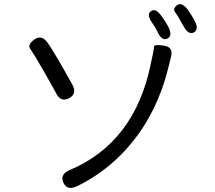

<svg xmlns="http://www.w3.org/2000/svg" viewBox="-20 -867 1040 930"><path d="M353 35Q306 58 287 18Q269 -22 317 -43Q632 -176 710 -556Q715 -582 721 -608Q726 -630 726 -641.5Q726 -653 774 -646Q823 -639 807 -586Q803 -571 797 -546Q757 -379 670 -246Q546 -59 353 35ZM314 -391Q274 -370 251 -417Q243 -433 191 -524Q140 -612 126 -631.5Q112 -651 147 -676Q183 -701 212 -658Q245 -611 330 -458Q355 -412 314 -391ZM791 -680Q763 -667 742 -715Q733 -734 718 -755Q688 -797 711 -813Q734 -830 764 -787Q781 -764 794 -740Q818 -694 791 -680ZM919 -710Q892 -696 868 -742Q842 -790 828.5 -807.5Q815 -825 838 -842Q861 -859 892 -817Q907 -795 921 -770Q946 -725 919 -710Z"/></svg>

Font: Resource Han Rounded CN
Style: Regular
Weight: 400
Designer: Cyano Hao (round all glyphs); Ryoko NISHIZUKA  (kana, bopomofo & ideographs); Paul D. Hunt (Latin, Greek & Cyrillic); Sa
Foundry: Cyano Hao
Version: 0.990